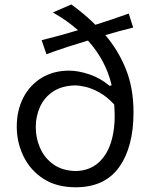

<svg xmlns="http://www.w3.org/2000/svg" viewBox="-20 -812 661 844"><path d="M184.1 -573.7 163.1 -635.3Q207.5 -646.5 247.8 -657.5Q288.1 -668.5 322.8 -679.2Q276.9 -720.7 212.4 -757.3L293.5 -792.5Q320.8 -772.5 347.7 -750.2Q374.5 -728 399.4 -703.1Q431.6 -713.4 468.8 -725.6Q505.9 -737.8 545.9 -752.4L565.4 -690.9Q532.7 -682.6 501.5 -674.3Q470.2 -666 442.9 -657.7Q501 -589.8 533.9 -506.8Q566.9 -423.8 566.9 -317.9Q566.9 -166.5 503.9 -77.6Q440.9 11.2 312.5 11.2Q228.5 11.2 170.9 -26.1Q113.3 -63.5 83.5 -124.5Q53.7 -185.5 53.7 -255.4Q53.7 -327.1 82.5 -382.8Q111.3 -438.5 163.3 -470Q215.3 -501.5 283.7 -501.5Q324.2 -501.5 372.8 -485.1Q421.4 -468.8 461.9 -434.6L470.7 -437.5Q445.8 -545.4 366.7 -633.8Q322.8 -620.6 279.5 -606.7Q236.3 -592.8 184.1 -573.7ZM481.9 -353Q448.7 -388.2 416.3 -406Q383.8 -423.8 356.2 -430.2Q328.6 -436.5 309.6 -436.5Q251.5 -435.1 213.1 -409.4Q174.8 -383.8 156 -342.5Q137.2 -301.3 137.2 -252.9Q137.2 -204.6 156.5 -160.9Q175.8 -117.2 214.8 -89.4Q253.9 -61.5 312.5 -60.1Q374 -61.5 414.3 -98.1Q454.6 -134.8 471.9 -200.2Q489.3 -265.6 481.9 -353Z"/></svg>

Font: Pinar-DS2-FD Regular
Style: Regular
Weight: 400
Designer: Amin Abedi
Version: Version 2.000